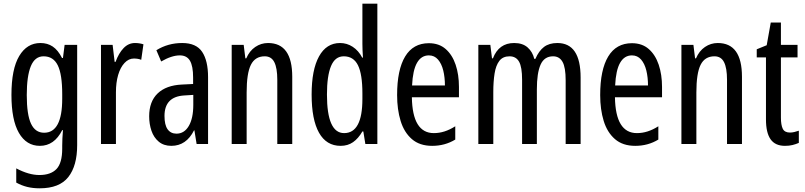

<svg xmlns="http://www.w3.org/2000/svg" viewBox="-20 -780 4361 1040"><path d="M199 -547Q237 -547 265.5 -528Q294 -509 316 -466H321L330 -537H398V6Q398 118 350 179Q302 240 195 240Q158 240 127.5 232.5Q97 225 68 209V132Q136 168 193 168Q255 168 286 135.5Q317 103 317 25V9Q317 -8 318 -29.5Q319 -51 321 -75H317Q274 10 196 10Q123 10 82.5 -60Q42 -130 42 -266Q42 -406 84 -476.5Q126 -547 199 -547ZM216 -475Q169 -475 147 -421.5Q125 -368 125 -265Q125 -159 148 -110Q171 -61 219 -61Q317 -61 317 -245V-270Q317 -377 293 -426Q269 -475 216 -475Z M711 -547Q735 -547 757 -540L745 -456Q728 -463 705 -463Q677 -463 654.5 -439Q632 -415 620 -374Q608 -333 608 -280V0H527V-537H590L601 -445H606Q623 -492 649.5 -519.5Q676 -547 711 -547Z M967 -547Q1043 -547 1075 -499Q1107 -451 1107 -362V0H1045L1033 -74H1031Q989 10 908 10Q867 10 840 -12.5Q813 -35 800.5 -71.5Q788 -108 788 -150Q788 -230 834 -274Q880 -318 965 -322L1026 -325V-360Q1026 -422 1009 -451Q992 -480 954 -480Q910 -480 853 -447L827 -508Q890 -547 967 -547ZM979 -263Q871 -257 871 -152Q871 -103 888 -79.5Q905 -56 936 -56Q978 -56 1002.5 -97.5Q1027 -139 1027 -212V-266Z M1432 -547Q1563 -547 1563 -364V0H1482V-348Q1482 -411 1466 -443Q1450 -475 1414 -475Q1362 -475 1339 -429Q1316 -383 1316 -279V0H1235V-537H1300L1309 -464H1314Q1331 -504 1362.5 -525.5Q1394 -547 1432 -547Z M1825 10Q1748 10 1708 -61Q1668 -132 1668 -268Q1668 -402 1708 -474.5Q1748 -547 1822 -547Q1859 -547 1890.5 -526.5Q1922 -506 1942 -468H1946Q1943 -513 1943 -542V-760H2024V0H1959L1948 -68H1943Q1921 -30 1892.5 -10Q1864 10 1825 10ZM1844 -59Q1943 -59 1943 -244V-274Q1943 -378 1919 -426.5Q1895 -475 1842 -475Q1795 -475 1773 -422Q1751 -369 1751 -268Q1751 -59 1844 -59Z M2303 -546Q2358 -546 2394 -514.5Q2430 -483 2448 -429.5Q2466 -376 2466 -309V-253H2211Q2214 -59 2330 -59Q2359 -59 2387.5 -68Q2416 -77 2446 -96V-24Q2390 10 2321 10Q2253 10 2211 -26.5Q2169 -63 2150 -125Q2131 -187 2131 -265Q2131 -402 2174.5 -474Q2218 -546 2303 -546ZM2303 -480Q2262 -480 2239 -440Q2216 -400 2212 -317H2390Q2390 -361 2381 -398Q2372 -435 2352.5 -457.5Q2333 -480 2303 -480Z M2999 -547Q3125 -547 3125 -360V0H3044V-345Q3044 -415 3027 -445Q3010 -475 2976 -475Q2928 -475 2908 -429.5Q2888 -384 2888 -296V0H2808V-348Q2808 -417 2791.5 -446Q2775 -475 2740 -475Q2704 -475 2685 -450.5Q2666 -426 2659 -382Q2652 -338 2652 -281V0H2571V-537H2636L2645 -464H2650Q2682 -547 2765 -547Q2811 -547 2838 -523Q2865 -499 2874 -461H2880Q2899 -505 2927 -526Q2955 -547 2999 -547Z M3403 -546Q3458 -546 3494 -514.5Q3530 -483 3548 -429.5Q3566 -376 3566 -309V-253H3311Q3314 -59 3430 -59Q3459 -59 3487.5 -68Q3516 -77 3546 -96V-24Q3490 10 3421 10Q3353 10 3311 -26.5Q3269 -63 3250 -125Q3231 -187 3231 -265Q3231 -402 3274.5 -474Q3318 -546 3403 -546ZM3403 -480Q3362 -480 3339 -440Q3316 -400 3312 -317H3490Q3490 -361 3481 -398Q3472 -435 3452.5 -457.5Q3433 -480 3403 -480Z M3868 -547Q3999 -547 3999 -364V0H3918V-348Q3918 -411 3902 -443Q3886 -475 3850 -475Q3798 -475 3775 -429Q3752 -383 3752 -279V0H3671V-537H3736L3745 -464H3750Q3767 -504 3798.5 -525.5Q3830 -547 3868 -547Z M4259 -62Q4271 -62 4283 -65Q4295 -68 4307 -72V-6Q4291 1 4273 5.5Q4255 10 4232 10Q4179 10 4154 -25.5Q4129 -61 4129 -133V-469H4079V-513L4133 -535L4155 -658H4210V-537H4300V-469H4210V-143Q4210 -103 4220 -82.5Q4230 -62 4259 -62Z"/></svg>

Font: Noto Sans Lao ExtraCondensed
Style: Regular
Weight: 400
Width: 2
Designer: Monotype Design Team
Foundry: Monotype Imaging Inc.
Version: Version 2.004; ttfautohint (v1.8.4.7-5d5b)